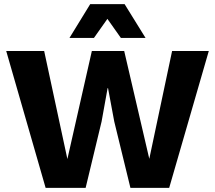

<svg xmlns="http://www.w3.org/2000/svg" viewBox="-20 -906 1037 926"><path d="M682 -723 581 -886H415L315 -723H433L498 -815L563 -723ZM200 0H393L470 -320L499 -481H501L531 -320L609 0H796L987 -660H810L700 -140L579 -660H423L305 -139L193 -660H10Z"/></svg>

Font: Work Sans
Style: Bold
Weight: 700
Designer: Wei Huang
Foundry: Wei Huang
Version: Version 2.012